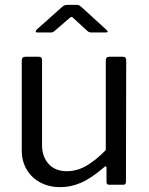

<svg xmlns="http://www.w3.org/2000/svg" viewBox="-20 -765 619 795"><path d="M256.7 -56.1Q300 -56.1 339.5 -79.7Q378.9 -103.3 418 -143.5V-515.5Q418 -530 433.6 -530H488.9Q502.6 -530 502.6 -516.3L501.5 -12.6Q501.5 0 490.4 0H431.7Q421 0 421 -11.3V-69.8Q421 -75.1 418.9 -76.2Q416.9 -77.3 411.9 -73.1Q356.9 -25.8 314.4 -7.9Q272 10 229.9 10Q184 10 148 -8.8Q112 -27.6 91 -62.2Q70.1 -96.8 70.1 -142.5V-514.5Q70.1 -530 85.1 -530H141.2Q154.1 -530 154.1 -516.3V-164.5Q154.1 -116.1 181.4 -86.1Q208.6 -56.1 256.7 -56.1ZM341.2 -637.3 287.2 -687Q279.4 -695.2 276.4 -695.2Q273.4 -695.2 264.1 -687L206.5 -637.3Q200.9 -632.5 197.9 -631.5Q194.8 -630.5 188.4 -630.5H134.4Q128.3 -630.5 127.8 -634.1Q127.3 -637.6 132.1 -642.7L234.7 -734.1Q240.2 -739.2 245.3 -742Q250.4 -744.8 259.3 -744.8H298.5Q305.9 -744.8 310.1 -741.5Q314.3 -738.2 317.8 -735.4L419.4 -642.7Q432.8 -630.5 418.1 -630.5H359.5Q354.2 -630.5 349.8 -631.9Q345.5 -633.2 341.2 -637.3Z"/></svg>

Font: Libre Franklin Thin
Style: Regular
Weight: 100
Designer: Pablo Impallari, Rodrigo Fuenzalida, Nhung Nguyen
Foundry: Impallari Type
Version: Version 3.000